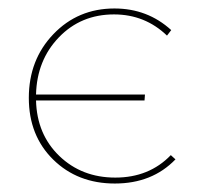

<svg xmlns="http://www.w3.org/2000/svg" viewBox="-20 -430 466 453"><path d="M383 -64 394 -54Q339 3 251 3Q163 3 105.5 -53.5Q48 -110 48 -199Q48 -289 106 -349.5Q164 -410 250 -410Q328 -410 384 -359L374 -346Q322 -396 249 -396Q171 -396 119 -342Q67 -288 65 -207H322L321 -193H65Q67 -113 120 -62Q173 -11 252 -11Q332 -11 383 -64Z"/></svg>

Font: EauTest Thin
Style: Italic
Weight: 250
Italic angle: -12°
Designer: Christian Thalmann (Catharsis Fonts)
Version: Version 0.001;PS 000.001;hotconv 1.0.88;makeotf.lib2.5.64775